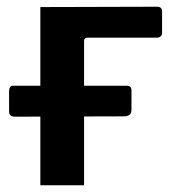

<svg xmlns="http://www.w3.org/2000/svg" viewBox="-20 -551 517 571"><path d="M445 -439H240Q230 -439 230 -428V0H100V-530L447 -531Q462 -531 462 -517V-454Q462 -439 445 -439ZM25 -204Q15 -204 11 -208Q7 -212 7 -221V-280Q7 -296 19 -296H358Q371 -296 371 -282V-224Q371 -205 348 -205Z"/></svg>

Font: Libre Franklin SemiBold
Style: Regular
Weight: 600
Designer: Pablo Impallari, Rodrigo Fuenzalida, Nhung Nguyen
Foundry: Impallari Type
Version: Version 3.000